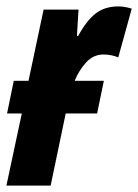

<svg xmlns="http://www.w3.org/2000/svg" viewBox="-29 -579 431 599"><path d="M-9 0 39 -225H-7L14 -327H60L107 -549H216L211 -467H215Q241 -515 269.5 -537Q298 -559 340 -559Q349 -559 359 -557.5Q369 -556 382 -552L340 -400Q318 -409 294 -409Q262 -409 239.5 -384Q217 -359 204 -327H295L274 -225H176L129 0Z"/></svg>

Font: Noto Sans ExtraCondensed ExtraBold
Style: Italic
Weight: 800
Width: 2
Italic angle: -12°
Designer: Monotype Design Team
Foundry: Monotype Imaging Inc.
Version: Version 2.013; ttfautohint (v1.8.4.7-5d5b)